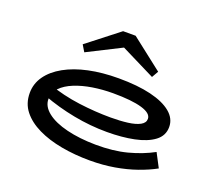

<svg xmlns="http://www.w3.org/2000/svg" viewBox="-126 -913 1222 1095"><g transform="rotate(20 485.0 -365.0)"><path d="M517 14Q426 14 344 -1Q262 -16 199 -46.5Q136 -77 100 -122.5Q64 -168 64 -231Q64 -288 97 -334.5Q130 -381 190 -414.5Q250 -448 332 -465.5Q414 -483 513 -483Q628 -483 709 -463.5Q790 -444 834 -407.5Q878 -371 878 -320Q878 -267 834.5 -234.5Q791 -202 717.5 -187Q644 -172 553 -172Q452 -172 350.5 -191.5Q249 -211 156 -246L155 -317Q252 -283 352 -270Q452 -257 545 -257Q603 -257 649 -263Q695 -269 721.5 -283.5Q748 -298 748 -322Q748 -356 687 -374Q626 -392 512 -392Q448 -392 388.5 -382.5Q329 -373 281 -353.5Q233 -334 204.5 -304.5Q176 -275 176 -235Q176 -190 220 -155.5Q264 -121 341.5 -102Q419 -83 517 -82Q624 -81 707.5 -103Q791 -125 859 -162L903 -78Q856 -52 796 -31Q736 -10 666 2Q596 14 517 14ZM277 -555 253 -595 444 -744H520L711 -595L688 -555L481 -658Z"/></g></svg>

Font: BioRhyme Expanded SemiBold
Style: Regular
Weight: 600
Width: 7
Designer: Aoife Mooney
Foundry: Aoife Mooney Type
Version: Version 1.600;gftools[0.9.33]